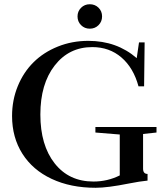

<svg xmlns="http://www.w3.org/2000/svg" viewBox="-20 -868 773 901"><path d="M343.8 -791Q343.8 -814.9 360.4 -831.5Q377 -848.1 401.4 -848.1Q425.8 -848.1 442.4 -831.8Q459 -815.4 459 -791Q459 -766.6 442.4 -750Q425.8 -733.4 401.4 -733.4Q377 -733.4 360.4 -750Q343.8 -766.6 343.8 -791ZM428.7 13.2Q311.5 13.2 222.4 -28.6Q133.3 -70.3 85 -146.7Q36.6 -223.1 36.6 -323.7Q36.6 -398.4 63.5 -463.9Q90.3 -529.3 137.5 -575.9Q184.6 -622.6 251.2 -649.4Q317.9 -676.3 394.5 -676.3Q527.8 -676.3 621.6 -595.2L632.3 -668.9H658.7L656.2 -462.9H629.9Q606.4 -549.8 549.8 -598.4Q493.2 -647 413.1 -647Q303.7 -647 236.6 -560.5Q169.4 -474.1 169.4 -330.6Q169.4 -186.5 236.6 -101.3Q303.7 -16.1 418.5 -16.1Q484.4 -16.1 542 -44.9V-236.8L427.7 -246.1V-272H714.4V-246.1L651.4 -239.3V-76.7Q651.4 -51.8 672.4 -51.8V-20.5Q636.7 -17.1 584.5 -6.8Q484.9 13.2 428.7 13.2Z"/></svg>

Font: Elstob Medium
Style: Regular
Weight: 500
Designer: Peter S. Baker
Version: Version 1.015